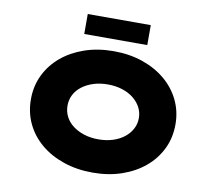

<svg xmlns="http://www.w3.org/2000/svg" viewBox="-95 -1019 1254 1137"><g transform="rotate(10 532.0 -450.0)"><path d="M533 10Q437 10 357 -17.5Q277 -45 219 -94Q161 -143 129.5 -209.5Q98 -276 98 -355Q98 -434 130 -500.5Q162 -567 220 -616Q278 -665 357.5 -692.5Q437 -720 532 -720Q628 -720 707.5 -692.5Q787 -665 845 -616Q903 -567 935 -500.5Q967 -434 967 -356Q967 -276 935 -209.5Q903 -143 845 -94Q787 -45 707.5 -17.5Q628 10 533 10ZM532 -190Q579 -190 618.5 -202.5Q658 -215 686.5 -237.5Q715 -260 731 -290Q747 -320 747 -355Q747 -390 731 -420Q715 -450 686.5 -472.5Q658 -495 618.5 -507.5Q579 -520 532 -520Q485 -520 446 -507.5Q407 -495 378 -473Q349 -451 333.5 -421Q318 -391 318 -355Q318 -320 333.5 -289.5Q349 -259 378 -237Q407 -215 446 -202.5Q485 -190 532 -190ZM342 -790V-910H721V-790Z"/></g></svg>

Font: Lexend Peta Black
Style: Regular
Weight: 900
Version: Version 1.007